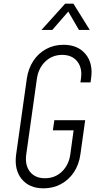

<svg xmlns="http://www.w3.org/2000/svg" viewBox="-20 -1010 540 1046"><path d="M217 16Q139 16 97.8 -35Q56.5 -86 68 -169L126 -581Q134 -636.5 161.5 -678.2Q189 -720 231.5 -743Q274 -766 326 -766Q404 -766 446.2 -715.2Q488.5 -664.5 476 -581L473 -561H418L421 -581Q429.5 -639.5 401 -675.2Q372.5 -711 319 -711Q265 -711 227.2 -675.2Q189.5 -639.5 181 -581L123 -169Q115 -110.5 143 -74.8Q171 -39 225 -39Q280 -39 317.5 -75.2Q355 -111.5 363 -169L381 -300H268L276 -355H444L418 -169Q410 -112 381.8 -70.5Q353.5 -29 311 -6.5Q268.5 16 217 16ZM206 -847 335 -990H380L469 -847H410L352 -947L265 -847Z"/></svg>

Font: Mohave Light
Style: Italic
Weight: 300
Italic angle: -8°
Designer: Gumpita Rahayu
Foundry: Tokotype
Version: Version 2.003